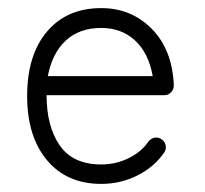

<svg xmlns="http://www.w3.org/2000/svg" viewBox="-20 -441 505 474"><path d="M230 13Q145 13 96 -45.5Q47 -104 47 -204Q47 -305 96 -363Q145 -421 230 -421Q304 -421 354.5 -370Q405 -319 409 -232V-229Q409 -220 402 -213Q396 -206 385 -206H95Q95 -129 127.5 -82Q160 -35 230 -35Q266 -35 297.5 -50.5Q329 -66 346 -91Q352 -99 361.5 -101Q371 -103 379 -97Q387 -92 389 -82Q391 -72 385 -64Q361 -29 319.5 -8Q278 13 230 13ZM98 -253H357Q347 -310 313.5 -341Q280 -372 230 -372Q176 -372 142.5 -341Q109 -310 98 -253Z"/></svg>

Font: Kurewa Gothic CJK TC Regular
Style: Regular
Weight: 400
Designer: Max Yao
Foundry: Max-Everyday
Version: Version 1.071; ttfautohint (v1.8.3)